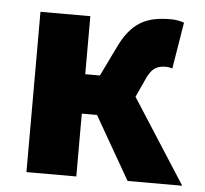

<svg xmlns="http://www.w3.org/2000/svg" viewBox="-46 -631 724 679"><g transform="rotate(5 316.0 -291.5)"><path d="M433 -299 461 -360C481 -408 504 -414 532 -414C540 -414 547 -412 554 -410L581 -575C567 -580 551 -583 534 -583C449 -583 395 -560 350 -464L301 -363H249V-569H72V0H249V-223H303L431 0H625Z"/></g></svg>

Font: Noto Sans T Chinese Black
Style: Bold
Weight: 900
Designer: Ryoko NISHIZUKA (kana & ideographs); Paul D. Hunt (Latin, Greek & Cyrillic); Wenlong ZHANG (bopomofo); Sandoll Communica
Foundry: Adobe Systems Incorporated
Version: Version 1.000;PS 1;hotconv 1.0.78;makeotf.lib2.5.61930